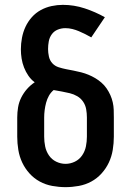

<svg xmlns="http://www.w3.org/2000/svg" viewBox="-20 -763 540 791"><path d="M250 8Q223 8 195.5 3Q168 -2 144 -15Q120 -28 101.5 -48.5Q83 -69 71.5 -93.5Q60 -118 55.5 -145.5Q51 -173 51 -200V-279Q51 -300 54.5 -321Q58 -342 67.5 -361Q77 -380 91 -396Q105 -412 123 -424Q108 -435 97 -451Q86 -467 79 -485Q72 -503 69 -522Q66 -541 66 -560Q66 -583 70.5 -607Q75 -631 85 -652.5Q95 -674 111 -692Q127 -710 148 -721.5Q169 -733 192.5 -738Q216 -743 239 -743Q285 -743 329 -728.5Q373 -714 412 -692L356 -609Q344 -616 331 -622.5Q318 -629 305 -634.5Q292 -640 278 -643.5Q264 -647 249 -647Q233 -647 218 -641Q203 -635 193.5 -622Q184 -609 181 -593Q178 -577 178 -561Q178 -546 181.5 -530Q185 -514 195.5 -502.5Q206 -491 221.5 -486Q237 -481 252.5 -478Q268 -475 283.5 -472Q299 -469 314.5 -465Q330 -461 344.5 -455Q359 -449 372.5 -441Q386 -433 398 -422.5Q410 -412 419 -399Q428 -386 434.5 -371.5Q441 -357 444.5 -341.5Q448 -326 448.5 -310.5Q449 -295 449 -279V-200Q449 -173 444.5 -145.5Q440 -118 428.5 -93.5Q417 -69 398.5 -48.5Q380 -28 356 -15Q332 -2 304.5 3Q277 8 250 8ZM250 -88Q270 -88 288.5 -97Q307 -106 318.5 -123Q330 -140 334 -160Q338 -180 338 -200V-279Q338 -296 335 -313Q332 -330 322.5 -344Q313 -358 298.5 -366.5Q284 -375 267.5 -379Q251 -383 234.5 -386Q218 -389 201 -392Q189 -382 181.5 -368.5Q174 -355 170 -340Q166 -325 164 -309.5Q162 -294 162 -279V-200Q162 -180 166 -160Q170 -140 181.5 -123Q193 -106 211.5 -97Q230 -88 250 -88Z"/></svg>

Font: Iosevka Term Curly
Style: Bold
Weight: 700
Designer: Belleve Invis
Foundry: Belleve Invis
Version: Version 32.3.0